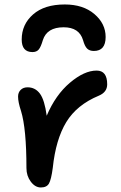

<svg xmlns="http://www.w3.org/2000/svg" viewBox="-20 -846 536 851"><path d="M267.1 -826.2Q348.6 -826.2 398.4 -783.7Q448.2 -741.2 448.2 -682.1Q448.2 -620.1 396 -620.1Q377 -620.1 366.2 -630.6Q355.5 -641.1 348.1 -668Q331.1 -725.1 262.2 -725.1Q188 -725.1 169.9 -668Q161.1 -637.7 151.6 -626.5Q142.1 -615.2 124 -615.2Q76.2 -615.2 76.2 -670.9Q76.2 -737.8 126.5 -782Q176.8 -826.2 267.1 -826.2ZM161.1 -15.1Q135.7 -15.1 116.5 -40.8Q97.2 -66.4 97.2 -101.1Q97.2 -275.4 73.2 -354Q60.1 -393.1 60.1 -418Q60.1 -436 71.5 -447.5Q83 -459 102.1 -459Q136.2 -459 157 -430.9Q177.7 -402.8 187 -333Q226.1 -425.3 289.8 -479.2Q353.5 -533.2 408.2 -533.2Q455.1 -533.2 455.1 -472.2Q455.1 -437.5 418 -421.9Q320.3 -381.3 273.7 -304.7Q227.1 -228 213.9 -102.1Q207 -49.8 197 -32.5Q187 -15.1 161.1 -15.1Z"/></svg>

Font: Shantell Sans Irregular Bouncy
Style: Regular
Weight: 500
Designer: Stephen Nixon, Anya Danilova, Shantell Martin
Foundry: Arrow Type
Version: Version 1.006;[9816181b4]